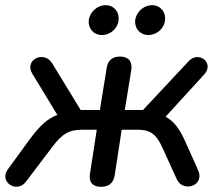

<svg xmlns="http://www.w3.org/2000/svg" viewBox="-27 -713 846 740"><path d="M362 7C392 7 410 -7 415 -37L442 -213H503C549 -213 574 -199 598 -146L654 -23C678 31 763 3 737 -56L686 -170C665 -216 643 -247 611 -263L760 -426C801 -471 738 -519 700 -477L524 -289H454L479 -443C484 -476 468 -495 436 -495C406 -495 388 -480 384 -450L358 -289H284L174 -469C143 -520 66 -483 97 -430L194 -270C158 -257 127 -230 86 -174L3 -60C-32 -12 38 35 74 -14L174 -146C213 -198 239 -213 291 -213H346L320 -45C314 -11 330 7 362 7ZM366 -578C398 -578 427 -603 430 -635C434 -667 412 -693 380 -693C348 -693 319 -667 315 -635C312 -603 334 -578 366 -578ZM545 -578C577 -578 606 -603 609 -635C613 -667 591 -693 559 -693C527 -693 498 -667 494 -635C491 -603 513 -578 545 -578Z"/></svg>

Font: SN Pro Medium
Style: Italic
Weight: 400
Italic angle: -9°
Designer: Tobias Whetton
Foundry: Supernotes
Version: Version 1.001;Glyphs 3.2 (3249)